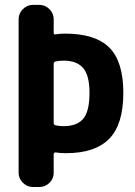

<svg xmlns="http://www.w3.org/2000/svg" viewBox="-20 -750 540 770"><path d="M235.4 -244.1Q288.1 -244.1 313.5 -273.4Q338.9 -302.7 338.9 -377.9Q338.9 -447.3 313.5 -477.1Q288.1 -506.8 235.4 -506.8Q218.8 -506.8 204.1 -503.9Q195.3 -502 195.3 -494.1V-257.8Q195.3 -249 204.1 -247.1Q218.8 -244.1 235.4 -244.1ZM240.2 -615.2Q362.3 -615.2 418.5 -559.1Q474.6 -502.9 474.6 -377.9Q474.6 -251 418 -193.4Q361.3 -135.7 245.1 -135.7Q218.8 -135.7 204.1 -138.7Q201.2 -139.6 198.2 -137.2Q195.3 -134.8 195.3 -131.8V-56.6Q195.3 -33.2 178.2 -16.6Q161.1 0 137.7 0H112.3Q88.9 0 71.8 -17.1Q54.7 -34.2 54.7 -56.6V-672.9Q54.7 -696.3 71.8 -713.4Q88.9 -730.5 112.3 -730.5H137.7Q161.1 -730.5 178.2 -713.4Q195.3 -696.3 195.3 -672.9V-618.2Q195.3 -610.4 203.1 -612.3Q221.7 -615.2 240.2 -615.2Z"/></svg>

Font: Rounded Mgen+ 1mn bold
Style: Bold
Weight: 700
Designer: [Source Han Sans]
Ryoko NISHIZUKA  (kana & ideographs); Paul D. Hunt (Latin, Greek & Cyrillic); Wenlong ZHANG  (bopomofo
Version: Version 1.059.20150602